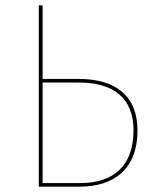

<svg xmlns="http://www.w3.org/2000/svg" viewBox="-20 -701 590 721"><path d="M276 -404.6H140.1V-680.9H125.7V0H278.3C410.4 0 496.3 -68 496.3 -211.3C496.3 -340 415.4 -404.6 276 -404.6ZM281.7 -13.6H140.1V-391H277.3C406.7 -391 481.4 -332.1 481.4 -211.7C481.4 -76.7 404.7 -13.6 281.7 -13.6Z"/></svg>

Font: Fira Sans Hair
Style: Regular
Weight: 100
Designer: bBox Type GmbH & Carrois Corporate GbR & Edenspiekermann AG
Foundry: bBox Type GmbH & Carrois Corporate GbR & Edenspiekermann AG
Version: Version 4.300;PS 004.300;hotconv 1.0.88;makeotf.lib2.5.64775